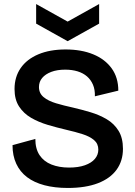

<svg xmlns="http://www.w3.org/2000/svg" viewBox="-20 -918 668 951"><path d="M316 13Q251 13 200 -0.5Q149 -14 114 -40.5Q79 -67 60.5 -107Q42 -147 42 -199L155 -230Q155 -181 176 -149.5Q197 -118 235 -103Q273 -88 322 -88Q368 -88 400.5 -99.5Q433 -111 450 -131Q467 -151 467 -177Q467 -206 446 -224Q425 -242 389 -253.5Q353 -265 309 -275Q262 -286 216.5 -299.5Q171 -313 134 -334.5Q97 -356 74.5 -390.5Q52 -425 52 -477Q52 -537 82.5 -581Q113 -625 170 -649Q227 -673 305 -673Q383 -673 441.5 -649Q500 -625 533 -579.5Q566 -534 566 -469L450 -441Q451 -474 440.5 -498.5Q430 -523 411 -539.5Q392 -556 364.5 -564.5Q337 -573 303 -573Q263 -573 234 -562Q205 -551 189 -532Q173 -513 173 -487Q173 -456 196 -437Q219 -418 257.5 -406.5Q296 -395 342 -385Q385 -375 428.5 -362Q472 -349 508.5 -327.5Q545 -306 567 -270.5Q589 -235 589 -181Q589 -121 557.5 -77.5Q526 -34 465 -10.5Q404 13 316 13ZM159 -898 315 -811 471 -898V-801L315 -714L159 -801Z"/></svg>

Font: Bricolage Grotesque 36pt SemiBold
Style: Regular
Weight: 600
Designer: Mathieu Triay
Foundry: Atelier Triay
Version: Version 1.001;gftools[0.9.33.dev8+g029e19f]